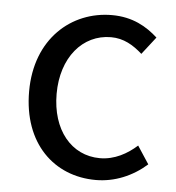

<svg xmlns="http://www.w3.org/2000/svg" viewBox="-43 -539 542 591"><g transform="rotate(5 228.0 -243.0)"><path d="M274 12C332 12 387 -11 431 -50L395 -105C365 -78 326 -56 281 -56C192 -56 131 -131 131 -242C131 -354 195 -430 283 -430C322 -430 352 -412 380 -387L422 -441C388 -472 344 -498 280 -498C155 -498 46 -405 46 -242C46 -81 145 12 274 12Z"/></g></svg>

Font: Giro Sans Regular
Style: Regular
Weight: 400
Designer: Paul D. Hunt
Foundry: Adobe Systems Incorporated
Version: Version 1.000;PS 1.0;hotconv 1.0.88;makeotf.lib2.5.647800